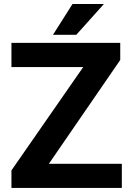

<svg xmlns="http://www.w3.org/2000/svg" viewBox="-20 -921 646 941"><path d="M577.1 -118.2V0H74.7V-118.2ZM569.3 -627 138.2 0H36.1V-85.9L470.2 -710.9H569.3ZM518.6 -710.9V-592.3H36.1V-710.9ZM239.7 -750.5 335.4 -901.4H489.3L354 -750.5Z"/></svg>

Font: RobotoDEMO
Style: Regular
Weight: 400
Designer: Christian Robertson
Foundry: Google
Version: Version 2.136